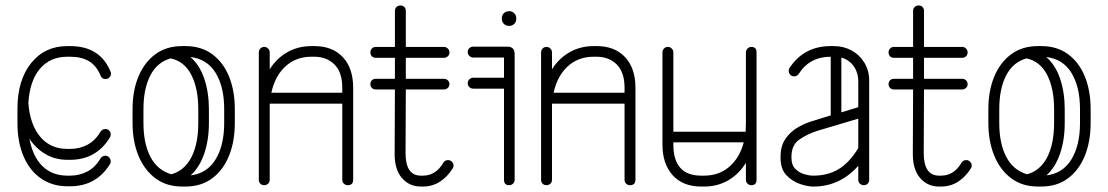

<svg xmlns="http://www.w3.org/2000/svg" viewBox="-20 -679 4063 704"><path d="M385 -417Q387 -415 387 -409Q387 -401 381 -395Q375 -389 367 -389Q354 -389 349 -401Q334 -438 306.5 -454.5Q279 -471 237 -471H227Q164 -471 126.5 -427Q89 -383 84 -301Q90 -222 127.5 -177.5Q165 -133 227 -133H237Q272 -133 301 -148.5Q330 -164 349 -197Q356 -206 366 -206Q375 -206 380.5 -200Q386 -194 386 -186Q386 -180 383 -175Q333 -93 237 -93H227Q183 -93 147.5 -113.5Q112 -134 88 -170Q100 -105 135.5 -70Q171 -35 227 -35H237Q272 -35 301 -50.5Q330 -66 349 -99Q356 -108 366 -108Q375 -108 380.5 -101.5Q386 -95 386 -87Q386 -81 383 -77Q333 4 237 4H227Q172 4 130.5 -24.5Q89 -53 66.5 -105.5Q44 -158 44 -228V-280Q44 -385 94 -447.5Q144 -510 227 -510H237Q347 -510 385 -417Z M466 -279Q466 -346 487.5 -398Q509 -450 549.5 -480Q590 -510 648 -510H660Q718 -510 758.5 -480Q799 -450 820 -398Q841 -346 841 -279V-228Q841 -161 820 -108.5Q799 -56 758.5 -25.5Q718 5 660 5H648Q590 5 549.5 -25.5Q509 -56 487.5 -108.5Q466 -161 466 -228ZM746 -228Q746 -166 729 -116Q712 -66 679 -36Q739 -43 770.5 -94.5Q802 -146 802 -228V-279Q802 -361 770.5 -412Q739 -463 678 -470Q712 -441 729 -390.5Q746 -340 746 -279ZM506 -279V-228Q506 -153 531.5 -104Q557 -55 608 -40Q656 -53 681.5 -102Q707 -151 707 -228V-279Q707 -355 681.5 -404.5Q656 -454 606 -465Q556 -451 531 -402Q506 -353 506 -279Z M969 -20Q969 -11 963 -5.5Q957 0 949 0Q940 0 934.5 -5.5Q929 -11 929 -20V-487Q929 -495 934.5 -501Q940 -507 949 -507Q957 -507 963 -501Q969 -495 969 -487V-425Q994 -465 1033.5 -487.5Q1073 -510 1122 -510H1133Q1199 -510 1237 -469.5Q1275 -429 1275 -357V-20Q1275 0 1255 0Q1247 0 1241 -5.5Q1235 -11 1235 -20V-299H969Q969 -289 969 -279ZM1122 -471Q1065 -471 1026.5 -435.5Q988 -400 975 -339H1235V-357Q1235 -414 1206.5 -442.5Q1178 -471 1132 -471Z M1606 -83Q1612 -92 1623 -92Q1631 -92 1637 -86Q1643 -80 1643 -72Q1643 -65 1640 -62Q1622 -32 1594 -13.5Q1566 5 1531 5H1523Q1481 5 1454 -26Q1427 -57 1427 -114L1428 -351H1358Q1349 -351 1343.5 -356.5Q1338 -362 1338 -370Q1338 -379 1343.5 -384.5Q1349 -390 1358 -390H1428V-467H1358Q1349 -467 1343.5 -472.5Q1338 -478 1338 -487Q1338 -495 1343.5 -501Q1349 -507 1358 -507H1428V-639Q1428 -648 1434 -653.5Q1440 -659 1448 -659Q1457 -659 1462.5 -653.5Q1468 -648 1468 -639V-507H1608Q1616 -507 1622 -501Q1628 -495 1628 -487Q1628 -478 1622 -472.5Q1616 -467 1608 -467H1468V-390H1608Q1616 -390 1622 -384.5Q1628 -379 1628 -370Q1628 -362 1622 -356.5Q1616 -351 1608 -351H1468L1467 -118Q1467 -35 1523 -35H1531Q1578 -35 1606 -83Z M1715 -354Q1707 -354 1701 -359.5Q1695 -365 1695 -374Q1695 -382 1701 -388Q1707 -394 1715 -394H1828V-468H1715Q1707 -468 1701 -474Q1695 -480 1695 -488Q1695 -497 1701 -502.5Q1707 -508 1715 -508H1840Q1867 -508 1867 -481V-20Q1867 -11 1861 -5.5Q1855 0 1847 0Q1828 0 1828 -20V-354ZM1820 -612Q1820 -623 1827.5 -630.5Q1835 -638 1847 -638Q1858 -638 1865.5 -630.5Q1873 -623 1873 -612V-610Q1873 -599 1865.5 -591.5Q1858 -584 1847 -584Q1835 -584 1827.5 -591.5Q1820 -599 1820 -610Z M2004 -20Q2004 -11 1998 -5.5Q1992 0 1984 0Q1975 0 1969.5 -5.5Q1964 -11 1964 -20V-487Q1964 -495 1969.5 -501Q1975 -507 1984 -507Q1992 -507 1998 -501Q2004 -495 2004 -487V-425Q2029 -465 2068.5 -487.5Q2108 -510 2157 -510H2168Q2234 -510 2272 -469.5Q2310 -429 2310 -357V-20Q2310 0 2290 0Q2282 0 2276 -5.5Q2270 -11 2270 -20V-299H2004Q2004 -289 2004 -279ZM2157 -471Q2100 -471 2061.5 -435.5Q2023 -400 2010 -339H2270V-357Q2270 -414 2241.5 -442.5Q2213 -471 2167 -471Z M2754 -20Q2754 0 2735 0Q2727 0 2721 -5.5Q2715 -11 2715 -20V-82Q2690 -41 2650.5 -18Q2611 5 2562 5H2551Q2484 5 2446.5 -36.5Q2409 -78 2409 -149V-487Q2409 -495 2414.5 -501Q2420 -507 2429 -507Q2437 -507 2443 -501Q2449 -495 2449 -487V-196H2714Q2715 -211 2715 -228V-487Q2715 -495 2721 -501Q2727 -507 2735 -507Q2754 -507 2754 -487ZM2551 -35H2562Q2616 -35 2654 -67.5Q2692 -100 2707 -157H2449V-149Q2449 -35 2551 -35Z M3167 -20Q3167 -11 3161.5 -5.5Q3156 0 3147 0Q3139 0 3133 -5.5Q3127 -11 3127 -20V-71Q3092 -32 3051 -13.5Q3010 5 2963 5H2961Q2941 5 2913 -4.5Q2885 -14 2863.5 -36.5Q2842 -59 2842 -101V-104Q2842 -145 2861 -171.5Q2880 -198 2908 -213.5Q2936 -229 2965 -237L3026 -256V-471Q2948 -471 2908 -407Q2902 -399 2892 -399Q2883 -399 2877.5 -405Q2872 -411 2872 -419Q2872 -426 2875 -430Q2928 -510 3026 -510H3038Q3073 -510 3102.5 -494Q3132 -478 3149.5 -449Q3167 -420 3167 -383ZM3127 -380Q3127 -413 3110 -436.5Q3093 -460 3065 -468V-267L3127 -286ZM2961 -35H2963Q3015 -35 3054.5 -58.5Q3094 -82 3127 -136V-244L2976 -199Q2939 -187 2910.5 -167Q2882 -147 2882 -104V-101Q2882 -74 2896 -60Q2910 -46 2928.5 -40.5Q2947 -35 2961 -35Z M3506 -83Q3512 -92 3523 -92Q3531 -92 3537 -86Q3543 -80 3543 -72Q3543 -65 3540 -62Q3522 -32 3494 -13.5Q3466 5 3431 5H3423Q3381 5 3354 -26Q3327 -57 3327 -114L3328 -351H3258Q3249 -351 3243.5 -356.5Q3238 -362 3238 -370Q3238 -379 3243.5 -384.5Q3249 -390 3258 -390H3328V-467H3258Q3249 -467 3243.5 -472.5Q3238 -478 3238 -487Q3238 -495 3243.5 -501Q3249 -507 3258 -507H3328V-639Q3328 -648 3334 -653.5Q3340 -659 3348 -659Q3357 -659 3362.5 -653.5Q3368 -648 3368 -639V-507H3508Q3516 -507 3522 -501Q3528 -495 3528 -487Q3528 -478 3522 -472.5Q3516 -467 3508 -467H3368V-390H3508Q3516 -390 3522 -384.5Q3528 -379 3528 -370Q3528 -362 3522 -356.5Q3516 -351 3508 -351H3368L3367 -118Q3367 -35 3423 -35H3431Q3478 -35 3506 -83Z M3604 -279Q3604 -346 3625.5 -398Q3647 -450 3687.5 -480Q3728 -510 3786 -510H3798Q3856 -510 3896.5 -480Q3937 -450 3958 -398Q3979 -346 3979 -279V-228Q3979 -161 3958 -108.5Q3937 -56 3896.5 -25.5Q3856 5 3798 5H3786Q3728 5 3687.5 -25.5Q3647 -56 3625.5 -108.5Q3604 -161 3604 -228ZM3884 -228Q3884 -166 3867 -116Q3850 -66 3817 -36Q3877 -43 3908.5 -94.5Q3940 -146 3940 -228V-279Q3940 -361 3908.5 -412Q3877 -463 3816 -470Q3850 -441 3867 -390.5Q3884 -340 3884 -279ZM3644 -279V-228Q3644 -153 3669.5 -104Q3695 -55 3746 -40Q3794 -53 3819.5 -102Q3845 -151 3845 -228V-279Q3845 -355 3819.5 -404.5Q3794 -454 3744 -465Q3694 -451 3669 -402Q3644 -353 3644 -279Z"/></svg>

Font: Libertine Sup Light
Style: Regular
Weight: 300
Designer: Bastien Sozeau
Foundry: NBR — Bastien Sozeau
Version: Version 2.003; ttfautohint (v1.8.4.7-5d5b);gftools[0.9.33]